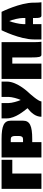

<svg xmlns="http://www.w3.org/2000/svg" viewBox="952 -1512 560 2505"><g transform="rotate(-90 1232.5 -260.0)"><path d="M20 0H220V-380H400V-520H20Z M630 -400H670C696 -400 710 -382 710 -350V-290C710 -258 696 -240 670 -240H630ZM430 -520V0H630V-120H670C845 -120 910 -152 910 -240V-400C910 -488 845 -520 670 -520Z M1420 -520H1220V-428C1220 -386 1198 -306 1180 -270C1163 -306 1140 -386 1140 -428V-520H940V-450C940 -340 1036 -229 1073 -181C1017 -138 961 -79 961 0H1161C1161 -40 1264 -153 1270 -160C1270 -160 1420 -310 1420 -450Z M1455 -520V0H1655V-380H1735V-130C1735 -35 1741 0 1770 0H1940C1937 -20 1935 -50 1935 -80V-520Z M2090 -520C2090 -520 1970 -280 1970 -100V0H2170V-110H2250V-70C2250 -35 2253 0 2280 0H2455C2452 -20 2450 -49 2450 -80V-100C2450 -280 2330 -520 2330 -520ZM2170 -210V-242C2170 -284 2193 -384 2210 -420C2228 -384 2250 -284 2250 -242V-210Z"/></g></svg>

Font: MikodacsPCS
Style: Regular
Weight: 900
Designer: gluk (gluksza@wp.pl)
Foundry: gluk (gluksza@wp.pl)
Version: Version 0.27